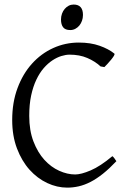

<svg xmlns="http://www.w3.org/2000/svg" viewBox="-20 -819 576 853"><path d="M497.1 -103Q465.8 -69.8 437.3 -47.1Q408.7 -24.4 382.1 -10.7Q355.5 2.9 329.8 8.8Q304.2 14.6 278.8 14.6Q233.4 14.6 189.7 -5.9Q146 -26.4 111.3 -64.9Q76.7 -103.5 55.4 -159.4Q34.2 -215.3 34.2 -286.1Q34.2 -364.3 57.9 -427.7Q81.5 -491.2 122.1 -536.1Q162.6 -581.1 216.3 -605.5Q270 -629.9 330.1 -629.9Q382.8 -629.9 422.6 -615.7Q462.4 -601.6 487.8 -581.1Q490.7 -578.6 486.3 -571.3Q481.9 -564 474.4 -554.7Q466.8 -545.4 458.3 -536.1Q449.7 -526.9 443.8 -521L426.8 -523.9Q401.9 -546.9 367.7 -561.5Q333.5 -576.2 289.1 -576.2Q272.5 -576.2 252.7 -570.1Q232.9 -564 212.9 -550.8Q192.9 -537.6 174.3 -516.4Q155.8 -495.1 141.4 -464.8Q127 -434.6 118.4 -394.8Q109.9 -355 109.9 -304.2Q109.9 -239.3 128.7 -190.4Q147.5 -141.6 177 -109.1Q206.5 -76.7 242.9 -60.3Q279.3 -43.9 314 -43.9Q340.3 -43.9 382.8 -62Q425.3 -80.1 479 -125Q481.4 -124 484.1 -120.8Q486.8 -117.7 489.3 -114.3Q491.7 -110.8 493.7 -107.7Q495.6 -104.5 497.1 -103ZM348.6 -752.4Q348.6 -738.8 344.2 -726.6Q339.8 -714.4 332.3 -705.3Q324.7 -696.3 314.5 -690.9Q304.2 -685.5 292 -685.5Q270 -685.5 260.5 -697.8Q251 -710 251 -732.4Q251 -746.1 255.4 -758.3Q259.8 -770.5 267.6 -779.5Q275.4 -788.6 285.4 -793.7Q295.4 -798.8 307.1 -798.8Q348.6 -798.8 348.6 -752.4Z"/></svg>

Font: Gentium Basic
Style: Regular
Weight: 400
Designer: J. Victor Gaultney and Annie Olsen
Foundry: SIL International
Version: Version 1.100